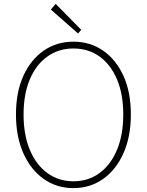

<svg xmlns="http://www.w3.org/2000/svg" viewBox="-20 -953 754 986"><path d="M357 13Q271 13 204.5 -34Q138 -81 100 -166Q62 -251 62 -365Q62 -480 100 -563.5Q138 -647 204.5 -693Q271 -739 357 -739Q443 -739 509.5 -693Q576 -647 614 -563.5Q652 -480 652 -365Q652 -251 614 -166Q576 -81 509.5 -34Q443 13 357 13ZM357 -22Q434 -22 491.5 -64.5Q549 -107 581 -184Q613 -261 613 -365Q613 -469 581 -545Q549 -621 491.5 -662.5Q434 -704 357 -704Q281 -704 223 -662.5Q165 -621 133 -545Q101 -469 101 -365Q101 -261 133 -184Q165 -107 223 -64.5Q281 -22 357 -22ZM381 -781 241 -904 266 -933 397 -800Z"/></svg>

Font: Noto Sans JP
Style: Regular
Weight: 100
Designer: Ryoko NISHIZUKA 西塚涼子 (kana, bopomofo & ideographs); Paul D. Hunt (Latin, Greek & Cyrillic); Sandoll Communications 산돌커뮤니
Foundry: Adobe
Version: Version 2.004;hotconv 1.0.118;makeotfexe 2.5.65603